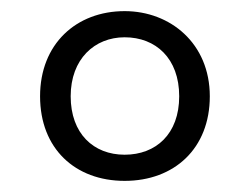

<svg xmlns="http://www.w3.org/2000/svg" viewBox="-20 -718 449 345"><path d="M357 -545C357 -640 286 -698 204 -698C117 -698 52 -639 52 -545C52 -451 115 -393 204 -393C293 -393 357 -451 357 -545ZM302 -545C302 -477 260 -440 204 -440C148 -440 107 -478 107 -545C107 -612 150 -651 204 -651C260 -651 302 -613 302 -545Z"/></svg>

Font: STIX Two Math
Style: Regular
Weight: 400
Designer: Ross Mills, John Hudson & Paul Hanslow, Tiro Typeworks Ltd; with portions MicroPress Inc., with additions and correction
Foundry: Tiro Typeworks Ltd
Version: Version 2.02 b142